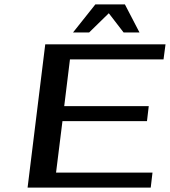

<svg xmlns="http://www.w3.org/2000/svg" viewBox="-20 -850 770 870"><path d="M663 0 671 -68H234L263 -301H646L654 -369H271L297 -581H721L730 -649H185L105 0ZM311 -703H384L473 -790L540 -703H612L546 -830H412Z"/></svg>

Font: Gamestation Extended
Style: Italic
Weight: 400
Width: 7
Designer: Jonas Hecksher
Foundry: Jonas Hecksher, Playtypeª, e-types AS
Version: Version 1.003